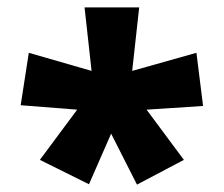

<svg xmlns="http://www.w3.org/2000/svg" viewBox="-20 -871 606 520"><path d="M357 -851H209L228 -679L58 -728L36 -586L189 -574L88 -438L221 -372L281 -509L351 -371L478 -438L377 -574L530 -584L512 -728L338 -679Z"/></svg>

Font: Noto Sans Tamil UI Black
Style: Regular
Weight: 900
Designer: Jelle Bosma - Monotype Design Team
Foundry: Monotype Imaging Inc.
Version: Version 2.004